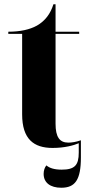

<svg xmlns="http://www.w3.org/2000/svg" viewBox="-20 -685 417 902"><path d="M227 10C284 10 326 -2 350 -12V32C350 91 331 112 270 112C236 112 213 105 198 92C190 101 185 116 185 132C185 173 216 197 268 197C333 197 360 160 360 55V-26C337 -18 317 -15 301 -15C260 -15 241 -41 241 -104V-526H352V-536H241V-665H231C217 -620 192 -587 154 -565C120 -546 75 -536 19 -536V-526H84V-148C84 -31 139 10 227 10Z"/></svg>

Font: Noto Serif Display Condensed ExtraBold
Style: Regular
Weight: 800
Width: 3
Designer: Monotype Design Team
Foundry: Monotype Imaging Inc.
Version: Version 2.009